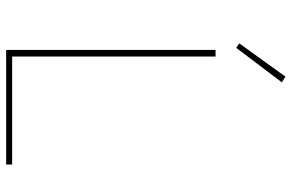

<svg xmlns="http://www.w3.org/2000/svg" viewBox="-186 -786 971 640"><g transform="rotate(90 300.0 -465.5)"><path d="M146 0V-698H168V-20H528V0ZM139 -767 124 -777 235 -931 254 -919Z"/></g></svg>

Font: IBM Plex Mono Thin
Style: Regular
Weight: 100
Monospace: yes
Designer: Mike Abbink, Paul van der Laan, Pieter van Rosmalen
Foundry: Bold Monday
Version: Version 2.3